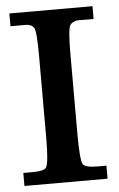

<svg xmlns="http://www.w3.org/2000/svg" viewBox="-50 -698 454 734"><g transform="rotate(-5 177.0 -331.0)"><path d="M14 -662H333V-613H278Q267 -613 264 -612Q258 -610 252.5 -607Q247 -604 243 -598V-599Q233 -583 233 -490V-179Q233 -82 243 -63V-64Q252 -50 300 -50H333V0H14V-50H47Q95 -50 102 -63Q113 -79 113 -179V-490Q113 -584 104 -599V-598Q99 -609 82 -612Q79 -613 69 -613H14Z"/></g></svg>

Font: New Athena Unicode
Style: Bold
Weight: 700
Designer: J. Rusten 1997; rev. by R. Hancock 2001, 2002, rev. by D. Mastronarde 2002-2021
Foundry: Society for Classical Studies (formerly American Philological Association)
Version: Version 5.008